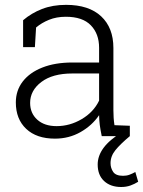

<svg xmlns="http://www.w3.org/2000/svg" viewBox="-20 -558 588 787"><path d="M205.1 10.3Q129.9 10.3 87.4 -29.8Q44.9 -69.8 44.9 -138.2Q44.9 -187 73.2 -223.9Q101.6 -260.7 153.6 -281.2Q205.6 -301.8 276.9 -301.8H386.2V-362.3Q386.2 -419.4 352.3 -454.3Q318.4 -489.3 250 -489.3Q211.4 -489.3 180.9 -476.8Q150.4 -464.4 127.9 -445.3L123 -364.7H74.7V-475.1Q108.9 -504.4 152.3 -521.2Q195.8 -538.1 251 -538.1Q344.2 -538.1 394.5 -491.2Q444.8 -444.3 444.8 -361.3V-106.4Q444.8 -90.8 445.8 -75.4Q446.8 -60.1 449.2 -44.9L512.2 -42.5V0H397Q391.1 -28.8 388.9 -46.4Q386.7 -64 386.2 -85.9Q357.4 -43.5 310.1 -16.6Q262.7 10.3 205.1 10.3ZM211.9 -41Q266.1 -41 314.7 -69.6Q363.3 -98.1 386.2 -145.5V-256.8H276.4Q195.3 -256.8 149.4 -221.9Q103.5 -187 103.5 -136.2Q103.5 -93.8 132.8 -67.4Q162.1 -41 211.9 -41ZM476.6 208.5Q433.1 208.5 406.7 184.1Q380.4 159.7 380.4 116.2Q380.4 81.1 404.3 48.3Q428.2 15.6 482.4 -18.1L512.2 0Q473.1 32.7 453.1 57.4Q433.1 82 433.1 110.8Q433.1 130.4 443.8 146.5Q454.6 162.6 484.4 162.6Q499 162.6 510.7 158.2Q522.5 153.8 534.7 147L546.4 187Q531.7 196.3 514.6 202.4Q497.6 208.5 476.6 208.5Z"/></svg>

Font: Roboto Slab LO Light
Style: Regular
Weight: 300
Designer: Google
Version: Version 2.000